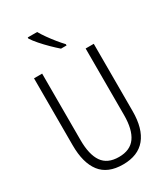

<svg xmlns="http://www.w3.org/2000/svg" viewBox="-229 -1052 1021 1166"><g transform="rotate(-30 281.5 -469.0)"><path d="M280 10Q173 10 122.5 -55.5Q72 -121 72 -244V-714H129V-248Q129 -146 165 -94Q201 -42 281 -42Q360 -42 397 -94Q434 -146 434 -248V-714H491V-242Q491 -119 438 -54.5Q385 10 280 10ZM304 -788Q281 -808 253.5 -835Q226 -862 201.5 -890Q177 -918 163 -940V-948H229Q242 -925 261.5 -897.5Q281 -870 302.5 -843.5Q324 -817 343 -797V-788Z"/></g></svg>

Font: Noto Sans Mono SemiCondensed Light
Style: Regular
Weight: 300
Width: 4
Designer: Monotype Design Team
Foundry: Monotype Imaging Inc.
Version: Version 2.014; ttfautohint (v1.8.4.7-5d5b)